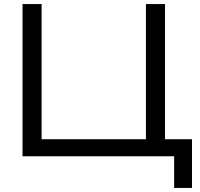

<svg xmlns="http://www.w3.org/2000/svg" viewBox="-20 -770 986 946"><path d="M699 -750V-84H185V-750H91V0H838V156H926V-84H793V-750Z"/></svg>

Font: Bounded Light
Style: Regular
Weight: 300
Designer: Vlad Churkin
Version: Version 3.0